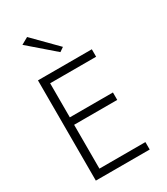

<svg xmlns="http://www.w3.org/2000/svg" viewBox="-230 -1061 1011 1161"><g transform="rotate(-30 275.0 -480.0)"><path d="M113 0H460V-52H113ZM113 -648H460V-700H113ZM113 -358H440V-410H113ZM84 -700V0H139V-700ZM110 -933 287 -780 316 -800 158 -960Z"/></g></svg>

Font: NM-font
Style: Light
Weight: 500
Designer: ""
Foundry: ""
Version: ""